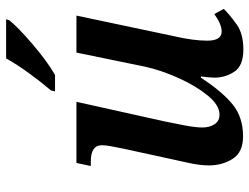

<svg xmlns="http://www.w3.org/2000/svg" viewBox="-114 -692 816 628"><g transform="rotate(-90 294.0 -378.0)"><path d="M446 10Q497 10 527.5 -11.5Q558 -33 579 -54L562 -85Q529 -61 505 -61Q475 -61 475 -108Q475 -153 489 -214L557 -536H436L390 -312Q378 -258 352.5 -201.5Q327 -145 295.5 -106.5Q264 -68 233 -68Q212 -68 201.5 -84.5Q191 -101 191 -124Q191 -146 198 -183Q205 -220 211 -248L275 -536H75L65 -489H80Q133 -489 133 -453Q133 -440 129 -419Q125 -398 121 -379L87 -223Q81 -197 74 -163.5Q67 -130 67 -102Q67 -59 88.5 -25Q110 9 162 9Q225 9 267 -25.5Q309 -60 354 -129H358Q354 -98 354 -85Q354 -49 373.5 -19.5Q393 10 446 10ZM309 -606H363Q408 -632 464 -680Q520 -728 542 -756L545 -766H417Q397 -730 367 -689Q337 -648 312 -619Z"/></g></svg>

Font: Noto Serif SemiCondensed Semi
Style: Italic
Weight: 600
Width: 4
Italic angle: -12°
Designer: Monotype Design Team
Foundry: Monotype Imaging Inc.
Version: Version 1.901